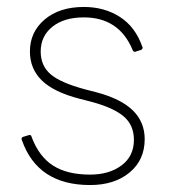

<svg xmlns="http://www.w3.org/2000/svg" viewBox="-20 -522 496 552"><path d="M43 -119Q42 -120 42 -122Q42 -128 48 -129L61 -133L65 -134Q70 -134 71 -128Q92 -72 132.5 -46Q173 -20 239 -20Q294 -20 329.5 -46.5Q365 -73 365 -120Q365 -162 336 -187Q307 -212 244 -229L209 -238Q135 -257 100.5 -290.5Q66 -324 66 -374Q66 -430 108.5 -466Q151 -502 221 -502Q280 -502 324.5 -473.5Q369 -445 389 -388Q390 -387 390 -385Q390 -380 384 -378L371 -374Q370 -373 368 -373Q363 -373 361 -379Q322 -472 221 -472Q164 -472 130.5 -445Q97 -418 97 -374Q97 -333 125.5 -308.5Q154 -284 225 -265L256 -257Q328 -238 362 -204.5Q396 -171 396 -122Q396 -62 352.5 -26Q309 10 239 10Q88 10 43 -119Z"/></svg>

Font: LINE Seed Sans KR Thin
Style: Regular
Weight: 250
Designer: LINE BX Design & Sandoll Inc & Dalton Maag Ltd
Foundry: Sandoll Inc.
Version: Version 1.000